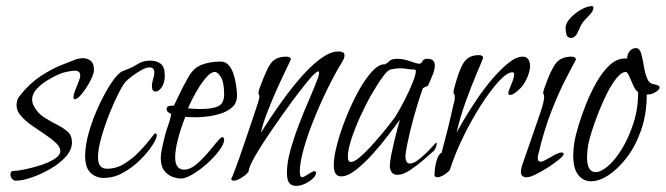

<svg xmlns="http://www.w3.org/2000/svg" viewBox="-20 -573 2174 627"><path d="M32 17Q24 17 19 10.5Q14 4 14 -3Q14 -15 25 -15Q37 -15 61.5 -20Q86 -25 112.5 -33.5Q139 -42 158 -54Q177 -66 177 -80Q177 -93 162.5 -106.5Q148 -120 127 -134Q106 -148 84.5 -163Q63 -178 48.5 -194.5Q34 -211 34 -230Q34 -238 36.5 -246Q39 -254 46 -262Q76 -300 111.5 -323.5Q147 -347 178 -359.5Q209 -372 225 -378Q230 -380 237 -381.5Q244 -383 251 -383Q265 -383 276 -374.5Q287 -366 287 -343Q286 -333 279 -317.5Q272 -302 261.5 -286Q251 -270 241 -259.5Q231 -249 224 -249Q220 -249 220 -255Q220 -264 225.5 -278Q231 -292 236.5 -305.5Q242 -319 242 -327Q242 -342 224 -342Q217 -342 208.5 -340.5Q200 -339 191 -337Q185 -336 168 -328.5Q151 -321 132 -309Q113 -297 99 -281.5Q85 -266 85 -248Q85 -237 90 -228Q102 -204 123 -190.5Q144 -177 165 -166.5Q186 -156 200.5 -143.5Q215 -131 215 -108Q215 -84 195 -61.5Q175 -39 144.5 -21.5Q114 -4 83.5 6.5Q53 17 32 17Z M319 8Q293 8 275.5 -9Q258 -26 258 -63Q258 -99 271 -143.5Q284 -188 304 -230.5Q324 -273 344.5 -303.5Q365 -334 381 -341Q412 -352 429 -363.5Q446 -375 471 -375Q491 -375 504.5 -365Q518 -355 518 -328Q518 -324 518 -320.5Q518 -317 517 -312Q514 -294 505 -284Q496 -274 488 -274Q476 -274 476 -292Q476 -302 480 -314.5Q484 -327 484 -337Q484 -353 467 -353Q458 -353 442.5 -344.5Q427 -336 412.5 -325Q398 -314 391 -307Q383 -299 368 -270Q353 -241 337.5 -202Q322 -163 311 -124.5Q300 -86 300 -59Q300 -22 329 -22Q361 -22 388 -39.5Q415 -57 436.5 -79.5Q458 -102 471 -119.5Q484 -137 487 -138Q492 -136 492 -131Q492 -121 477.5 -98.5Q463 -76 438.5 -51.5Q414 -27 383 -9.5Q352 8 319 8Z M571 10Q559 10 543.5 4.5Q528 -1 516.5 -15.5Q505 -30 505 -57Q505 -68 508 -83Q518 -133 527.5 -159Q537 -185 539 -201Q536 -202 530 -206Q524 -210 524 -217Q524 -224 530 -226Q536 -228 541 -228H548Q556 -245 565.5 -265Q575 -285 594 -319Q611 -351 638.5 -361.5Q666 -372 701 -372Q735 -372 748 -311Q754 -280 754 -261Q754 -237 738.5 -223Q723 -209 700.5 -202Q678 -195 656 -192.5Q634 -190 621 -190Q608 -190 598.5 -190.5Q589 -191 585 -191Q570 -153 561 -118Q552 -83 552 -59Q552 -19 582 -19Q600 -19 619.5 -35Q639 -51 657 -72Q675 -93 688 -109Q701 -125 705 -125Q712 -125 712 -117Q712 -103 696 -81.5Q680 -60 656.5 -39Q633 -18 609.5 -4Q586 10 571 10ZM634 -217Q672 -217 691.5 -225.5Q711 -234 712 -263Q712 -304 701.5 -321Q691 -338 682 -338Q670 -338 656.5 -323.5Q643 -309 630.5 -289Q618 -269 608 -249.5Q598 -230 594 -219Q599 -219 610 -218Q621 -217 634 -217Z M946 34Q932 34 924.5 24.5Q917 15 917 -9Q917 -42 928.5 -83Q940 -124 956.5 -167Q973 -210 990 -249Q1007 -288 1017 -315Q1022 -328 1022 -335Q1022 -340 1019 -340Q1014 -340 997 -322Q983 -306 958.5 -274.5Q934 -243 906 -203.5Q878 -164 852 -125.5Q826 -87 809.5 -57Q793 -27 792 -15Q792 -11 783 -3Q774 5 762.5 11Q751 17 743 17Q736 17 735 10Q736 11 744 -9.5Q752 -30 763.5 -63Q775 -96 787 -131.5Q799 -167 809 -196.5Q819 -226 823 -239Q827 -251 827 -257Q827 -262 825.5 -264Q824 -266 824 -270Q824 -274 827 -283Q842 -324 853 -347Q864 -370 878 -379Q892 -388 915 -388Q929 -388 930 -379Q923 -364 909.5 -336Q896 -308 880.5 -273Q865 -238 851.5 -203Q838 -168 832 -139Q844 -159 865.5 -191.5Q887 -224 914.5 -261Q942 -298 971.5 -330.5Q1001 -363 1030.5 -384Q1060 -405 1085 -405Q1093 -405 1099 -402.5Q1105 -400 1105 -392Q1105 -383 1098 -372Q1074 -333 1049.5 -283Q1025 -233 1004.5 -182Q984 -131 971.5 -86Q959 -41 959 -12Q959 6 967 6Q970 6 978 1Q986 -4 994.5 -9Q1003 -14 1006 -14Q1012 -14 1012 -8Q1012 0 1001.5 10Q991 20 976 27Q961 34 946 34Z M1094 3Q1070 3 1070 -33Q1070 -61 1081 -102.5Q1092 -144 1110 -189Q1128 -234 1149.5 -273.5Q1171 -313 1193.5 -338Q1216 -363 1235 -363H1238L1249 -371Q1254 -377 1261.5 -379Q1269 -381 1277 -381Q1297 -381 1319 -373Q1341 -365 1349 -365Q1356 -365 1359.5 -373Q1363 -381 1375 -381Q1389 -381 1394.5 -375Q1400 -369 1400 -359Q1400 -345 1392 -326.5Q1384 -308 1379 -296Q1378 -292 1370 -289.5Q1362 -287 1360 -283Q1344 -237 1331 -189.5Q1318 -142 1311 -107Q1304 -72 1304 -64Q1304 -39 1318 -39Q1330 -39 1344 -49.5Q1358 -60 1371.5 -73Q1385 -86 1394 -96.5Q1403 -107 1404 -107Q1406 -107 1406 -103Q1406 -99 1403 -91Q1400 -83 1396 -80Q1386 -71 1365 -52.5Q1344 -34 1320 -18Q1296 -2 1278 -2Q1257 -2 1253 -27Q1253 -45 1259 -73.5Q1265 -102 1272.5 -132Q1280 -162 1286 -182Q1271 -162 1247.5 -131Q1224 -100 1196.5 -69.5Q1169 -39 1142 -18Q1115 3 1094 3ZM1126 -44Q1136 -44 1152.5 -57.5Q1169 -71 1188.5 -92Q1208 -113 1225.5 -134Q1243 -155 1255.5 -171.5Q1268 -188 1271 -192Q1287 -218 1302.5 -248.5Q1318 -279 1328 -304.5Q1338 -330 1338 -340Q1338 -346 1333 -346H1330Q1320 -346 1309.5 -348Q1299 -350 1285 -350Q1271 -350 1255 -346Q1246 -344 1229.5 -321.5Q1213 -299 1193.5 -265Q1174 -231 1156.5 -192.5Q1139 -154 1127.5 -119Q1116 -84 1116 -61Q1116 -44 1126 -44Z M1408 6Q1402 6 1399 1Q1399 -25 1405.5 -47.5Q1412 -70 1422 -74Q1436 -126 1443 -154.5Q1450 -183 1453 -197Q1456 -211 1458 -219.5Q1460 -228 1463 -240Q1465 -245 1465 -249Q1465 -253 1465 -256Q1465 -264 1463 -265.5Q1461 -267 1461 -273Q1461 -275 1461.5 -277.5Q1462 -280 1463 -284Q1479 -346 1495 -369.5Q1511 -393 1544 -393Q1556 -393 1558 -385Q1553 -371 1536.5 -332.5Q1520 -294 1501.5 -243Q1483 -192 1471 -140Q1479 -155 1496.5 -184.5Q1514 -214 1537.5 -249Q1561 -284 1588 -315.5Q1615 -347 1640.5 -367.5Q1666 -388 1687 -388Q1699 -388 1705 -379.5Q1711 -371 1711 -358Q1711 -345 1705 -328Q1699 -311 1688 -295Q1681 -285 1667.5 -274Q1654 -263 1646 -263Q1640 -263 1640 -269Q1640 -274 1645 -285.5Q1650 -297 1654.5 -309.5Q1659 -322 1659 -330Q1659 -337 1654 -337Q1636 -337 1608.5 -307Q1581 -277 1550 -228.5Q1519 -180 1492 -124.5Q1465 -69 1449 -18Q1443 -10 1430 -2Q1417 6 1408 6Z M1847 -449Q1833 -449 1830 -459.5Q1827 -470 1827 -482Q1827 -497 1842 -513.5Q1857 -530 1877.5 -541.5Q1898 -553 1912 -553Q1917 -553 1918 -550Q1918 -539 1909.5 -529Q1901 -519 1891 -509Q1881 -499 1875 -486Q1871 -476 1865 -464Q1859 -452 1847 -449ZM1700 6Q1681 6 1681 -12Q1681 -21 1685 -33Q1707 -96 1721 -136.5Q1735 -177 1743 -200.5Q1751 -224 1754 -236.5Q1757 -249 1757 -257Q1757 -262 1755.5 -264Q1754 -266 1754 -270Q1754 -274 1757 -283Q1778 -344 1795 -366Q1812 -388 1846 -388Q1860 -388 1861 -379Q1851 -360 1828.5 -317Q1806 -274 1781 -210.5Q1756 -147 1737 -65Q1736 -62 1736 -57Q1736 -45 1746 -45Q1752 -45 1765 -52.5Q1778 -60 1792 -67.5Q1806 -75 1813 -75Q1820 -75 1821 -71Q1821 -65 1806 -52.5Q1791 -40 1770 -26.5Q1749 -13 1729.5 -3.5Q1710 6 1700 6Z M1910 19Q1885 19 1868.5 -1.5Q1852 -22 1852 -65Q1852 -75 1853 -86.5Q1854 -98 1856 -111Q1859 -128 1868.5 -160.5Q1878 -193 1893 -231Q1908 -269 1927.5 -303.5Q1947 -338 1970.5 -360Q1994 -382 2021 -382H2028Q2028 -395 2036 -405.5Q2044 -416 2058 -416Q2069 -415 2074 -397.5Q2079 -380 2082.5 -357.5Q2086 -335 2093 -317.5Q2100 -300 2115 -298Q2134 -295 2134 -287Q2134 -279 2115 -269Q2108 -266 2102 -265Q2096 -264 2092 -264Q2092 -201 2074 -149Q2056 -97 2027.5 -59.5Q1999 -22 1968 -1.5Q1937 19 1910 19ZM1925 -11Q1943 -11 1966.5 -31.5Q1990 -52 2012 -88.5Q2034 -125 2049 -172Q2064 -219 2064 -272Q2056 -277 2048.5 -293Q2041 -309 2035 -323.5Q2029 -338 2024 -338Q2010 -338 1994 -318.5Q1978 -299 1963 -269.5Q1948 -240 1935 -207Q1922 -174 1913 -145.5Q1904 -117 1901 -102Q1899 -89 1898 -78.5Q1897 -68 1897 -60Q1897 -11 1925 -11Z"/></svg>

Font: Bilbo
Style: Regular
Weight: 400
Designer: Robert E. Leuschke
Foundry: Robert E. Leuschke
Version: Version 1.100